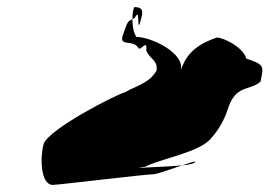

<svg xmlns="http://www.w3.org/2000/svg" viewBox="-20 -668 759 541"><path d="M103 -262C93 -228 93 -147 129 -147C144 -147 390 -177 412 -177C422 -177 463 -192 493 -202C460 -199 412 -197 371 -195C379 -197 385 -198 389 -198C428 -220 547 -239 576 -280C594 -299 612 -330 621 -358C644 -432 682 -410 714 -438C724 -483 724 -486 674 -503C665 -536 606 -564 590 -562C545 -546 506 -524 489 -468C504 -517 407 -564 364 -564C355 -580 353 -598 353 -614C340 -607 340 -609 328 -574C311 -533 353 -559 369 -534C375 -520 396 -562 392 -526C401 -502 426 -498 421 -469C400 -433 363 -426 332 -408C308 -402 116 -304 103 -262ZM359 -648C389 -648 382 -629 373 -599C366 -589 375 -648 360 -618C357 -616 355 -615 353 -614C353 -633 357 -648 359 -648ZM493 -202C514 -209 531 -215 530 -212C529 -208 515 -204 493 -202Z"/></svg>

Font: Alpina
Style: Obl
Weight: 400
Version: Version 0.9